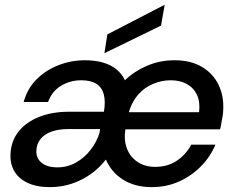

<svg xmlns="http://www.w3.org/2000/svg" viewBox="-20 -755 964 787"><path d="M185 12Q129 12 92 -6Q55 -24 38 -54.5Q21 -85 23 -123Q25 -176 55.5 -215Q86 -254 139.5 -275.5Q193 -297 263 -297H406Q413 -339 405.5 -368Q398 -397 375 -411.5Q352 -426 313 -426Q268 -426 230.5 -403.5Q193 -381 177 -337H77Q92 -392 129.5 -429.5Q167 -467 219 -487.5Q271 -508 328 -508Q370 -508 402.5 -498.5Q435 -489 457.5 -470.5Q480 -452 492 -426Q532 -464 584 -486Q636 -508 695 -508Q762 -508 807.5 -481Q853 -454 875.5 -408Q898 -362 895 -305Q895 -293 892 -276.5Q889 -260 886.5 -245.5Q884 -231 882 -225H494Q487 -182 500 -147Q513 -112 543.5 -91.5Q574 -71 616 -71Q667 -71 704.5 -96Q742 -121 764 -162H863Q842 -112 803.5 -73Q765 -34 714 -11Q663 12 602 12Q534 12 485.5 -18Q437 -48 414 -101Q387 -66 351.5 -41Q316 -16 274 -2Q232 12 185 12ZM215 -69Q257 -69 292 -89Q327 -109 352 -141.5Q377 -174 388 -211L390 -226H260Q220 -226 191 -215.5Q162 -205 146 -185Q130 -165 129 -137Q128 -117 138 -101.5Q148 -86 167.5 -77.5Q187 -69 215 -69ZM508 -295H796Q801 -337 787.5 -366Q774 -395 746 -410.5Q718 -426 680 -426Q643 -426 608 -411.5Q573 -397 547 -368Q521 -339 508 -295ZM408 -537 420 -614 654 -735H655L640 -650Z"/></svg>

Font: DM Sans 28pt Medium
Style: Italic
Weight: 500
Italic angle: -10°
Version: Version 4.004;gftools[0.9.30]